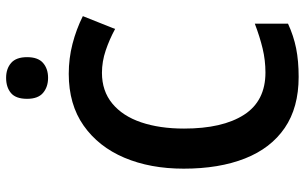

<svg xmlns="http://www.w3.org/2000/svg" viewBox="-200 -764 974 613"><g transform="rotate(-90 286.5 -457.0)"><path d="M361 -618Q303 -618 263 -585Q223 -552 203 -493Q183 -434 183 -356Q183 -233 227 -164.5Q271 -96 362 -96Q401 -96 438.5 -105Q476 -114 518 -130V-24Q479 -6 439 2Q399 10 348 10Q250 10 185 -34.5Q120 -79 87.5 -161.5Q55 -244 55 -357Q55 -464 90 -546.5Q125 -629 192.5 -676.5Q260 -724 358 -724Q407 -724 453.5 -712Q500 -700 542 -679L501 -576Q468 -594 432.5 -606Q397 -618 361 -618ZM345 -924Q374 -924 392.5 -908Q411 -892 411 -857Q411 -822 392.5 -806Q374 -790 345 -790Q316 -790 297 -806Q278 -822 278 -857Q278 -893 296.5 -908.5Q315 -924 345 -924Z"/></g></svg>

Font: Noto Sans Gujarati SemiCondensed SemiBold
Style: Regular
Weight: 600
Width: 4
Designer: Jelle Bosma - Monotype Design Team, Universal Thirst
Foundry: Monotype Imaging Inc.
Version: Version 2.106; ttfautohint (v1.8.4.7-5d5b)